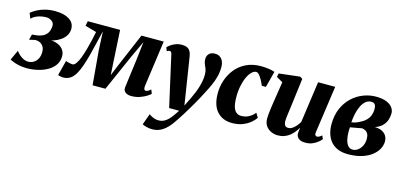

<svg xmlns="http://www.w3.org/2000/svg" viewBox="-82 -1014 3610 1724"><g transform="rotate(15 1722.5 -152.0)"><path d="M146.5 12Q108.5 12 76.8 5.5Q45 -1 22 -10Q-1 -19 -13 -26L29.5 -118Q46 -97 64.5 -81Q83 -65 102.8 -56.5Q122.5 -48 142 -48Q170 -48 193.2 -62Q216.5 -76 230.2 -102Q244 -128 244 -164Q244 -192 233.2 -211.8Q222.5 -231.5 202.8 -242.2Q183 -253 155 -253L100.5 -240.5L113.5 -292L161 -297Q211.5 -305.5 235 -327Q258.5 -348.5 265.2 -373Q272 -397.5 272 -414.5Q272 -444.5 249 -460Q226 -475.5 197.5 -475.5Q179 -475.5 154.8 -471.2Q130.5 -467 106 -456Q81.5 -445 62.5 -426L43 -475.5Q67.5 -495.5 99.2 -512.2Q131 -529 171.8 -539.2Q212.5 -549.5 263.5 -549.5Q344 -549.5 393 -519Q442 -488.5 442 -432.5Q442 -398 425 -370.5Q408 -343 379.2 -323.2Q350.5 -303.5 314.8 -291.5Q279 -279.5 242.5 -276L231 -282.5Q291 -292 334.8 -280Q378.5 -268 402.2 -240.2Q426 -212.5 426 -175.5Q426 -126 401 -90.8Q376 -55.5 335 -32.8Q294 -10 244.8 1Q195.5 12 146.5 12Z M1116 10.5Q1082.5 10.5 1061.2 -5.8Q1040 -22 1045 -56.5L1079 -316L1098.5 -485.5L1022.5 -322.5L877 7H757.5L730 -309.5L721.5 -485.5Q706.5 -423 692.2 -362.8Q678 -302.5 663.8 -248.5Q649.5 -194.5 634.2 -149.8Q619 -105 602 -74Q580 -32 550.8 -12Q521.5 8 482 8Q475 8 464.8 6.2Q454.5 4.5 445.8 2Q437 -0.5 435 -3L471 -142Q476.5 -139.5 489.2 -136Q502 -132.5 515.5 -130.2Q529 -128 535.5 -128Q539 -128 542.8 -129.5Q546.5 -131 550.8 -134Q555 -137 559.5 -141.8Q564 -146.5 568 -152.5Q584 -175 598.2 -213.2Q612.5 -251.5 625 -296.5Q637.5 -341.5 647.5 -385.5Q657.5 -429.5 664 -463L558.5 -493L567 -537.5H867.5L885 -231L891.5 -124L935.5 -231L1066 -537.5H1273L1214 -112.5Q1212 -96 1213.8 -86.2Q1215.5 -76.5 1220.2 -72.8Q1225 -69 1230 -69Q1241.5 -69 1254 -76.2Q1266.5 -83.5 1276.5 -93.5L1291 -56.5Q1283.5 -48 1259 -32Q1234.5 -16 1197.8 -2.8Q1161 10.5 1116 10.5Z M1369 -443Q1365.5 -458.5 1360.2 -464.5Q1355 -470.5 1348 -470.5Q1341 -470.5 1334.8 -468.2Q1328.5 -466 1321.5 -461L1308.5 -494Q1316.5 -503.5 1335.2 -517.2Q1354 -531 1380.8 -541.5Q1407.5 -552 1439.5 -552Q1469 -552 1487.8 -543Q1506.5 -534 1517 -516.2Q1527.5 -498.5 1531.5 -472.5Q1538 -433.5 1544.8 -389.8Q1551.5 -346 1558.8 -300.2Q1566 -254.5 1573 -209.2Q1580 -164 1587 -122L1601 -30.5L1640 -110Q1655.5 -141.5 1668 -172.8Q1680.5 -204 1689.2 -233.8Q1698 -263.5 1702.5 -291.5Q1707 -319.5 1707 -345Q1707 -377 1698.8 -397.8Q1690.5 -418.5 1682 -437.8Q1673.5 -457 1673.5 -484.5Q1673.5 -513.5 1692.8 -532.8Q1712 -552 1746 -552Q1776 -552 1795.2 -537.5Q1814.5 -523 1823.5 -500.2Q1832.5 -477.5 1832.5 -453.5Q1832.5 -405 1821.5 -361.5Q1810.5 -318 1791 -275.2Q1771.5 -232.5 1747 -186Q1733.5 -159.5 1717.5 -130.2Q1701.5 -101 1684 -70.5Q1666.5 -40 1648.5 -10Q1630.5 20 1612.5 48.8Q1594.5 77.5 1577.5 103Q1544.5 155 1512.8 187.5Q1481 220 1447.5 235Q1414 250 1375 250Q1348 250 1321.5 243Q1295 236 1283 228.5L1320.5 125Q1331 135 1356.8 146.5Q1382.5 158 1409.5 158Q1442.5 158 1468 142.5Q1493.5 127 1517.2 97.8Q1541 68.5 1567.5 26.5H1474.5Z M2053 10.5Q1966 10.5 1914.2 -46Q1862.5 -102.5 1861.5 -211Q1860.5 -272.5 1879.8 -332.5Q1899 -392.5 1938 -442Q1977 -491.5 2036.8 -521Q2096.5 -550.5 2176.5 -550.5Q2206 -550.5 2242.2 -546Q2278.5 -541.5 2303.5 -532L2264.5 -382H2226.5Q2214.5 -410.5 2201 -435Q2187.5 -459.5 2173.5 -474.5Q2159.5 -489.5 2146.5 -489.5Q2126.5 -489.5 2105.8 -470Q2085 -450.5 2068 -414.2Q2051 -378 2040.8 -328.2Q2030.5 -278.5 2031.5 -218Q2032.5 -164.5 2043 -132.5Q2053.5 -100.5 2072.5 -86.5Q2091.5 -72.5 2118.5 -72.5Q2147 -72.5 2170.2 -81.8Q2193.5 -91 2211.5 -105.2Q2229.5 -119.5 2241.5 -135.5L2266.5 -95Q2252 -72.5 2223.2 -48Q2194.5 -23.5 2152 -6.5Q2109.5 10.5 2053 10.5Z M2479 11Q2447 11 2417.2 -2Q2387.5 -15 2368.5 -41.2Q2349.5 -67.5 2348.5 -108Q2348.5 -124.5 2350.2 -145.2Q2352 -166 2355 -188.8Q2358 -211.5 2361.2 -234.8Q2364.5 -258 2368 -280L2396 -460.5L2337 -494L2343.5 -528L2538 -550.5L2561.5 -536L2530 -287Q2527.5 -266 2524.2 -243Q2521 -220 2518.2 -199Q2515.5 -178 2513.8 -161.5Q2512 -145 2512 -135.5Q2512 -115.5 2516 -102.8Q2520 -90 2528.8 -84Q2537.5 -78 2552.5 -78Q2572.5 -78 2591 -90.2Q2609.5 -102.5 2625.2 -121.2Q2641 -140 2652.5 -159L2706.5 -543.5H2865.5L2803 -103.5Q2800.5 -85.5 2806.5 -77.5Q2812.5 -69.5 2822.5 -69.5Q2831 -69.5 2840.8 -74.2Q2850.5 -79 2866.5 -92L2880 -61Q2871 -48.5 2851 -31.8Q2831 -15 2801.8 -2.2Q2772.5 10.5 2736.5 10.5Q2695.5 10.5 2675 -4.5Q2654.5 -19.5 2651 -45.5Q2650.5 -49.5 2650.8 -56Q2651 -62.5 2651.8 -70.5Q2652.5 -78.5 2653.8 -87Q2655 -95.5 2656 -103.5L2654 -104Q2642 -83.5 2625.8 -63Q2609.5 -42.5 2588 -25.8Q2566.5 -9 2539.5 1Q2512.5 11 2479 11Z M3132 11.5Q3074.5 11.5 3034 -6.2Q2993.5 -24 2968.2 -55.2Q2943 -86.5 2931.5 -126Q2920 -165.5 2920 -209.5Q2920 -294 2948 -358.2Q2976 -422.5 3022.8 -466Q3069.5 -509.5 3126.8 -531.5Q3184 -553.5 3243 -553.5Q3303.5 -553.5 3341.5 -537.8Q3379.5 -522 3397.5 -497Q3415.5 -472 3415.5 -444.5Q3415.5 -414 3405.5 -383.2Q3395.5 -352.5 3371 -327Q3346.5 -301.5 3302.5 -286.5Q3340 -286.5 3367 -274Q3394 -261.5 3409 -238.8Q3424 -216 3424 -184Q3424 -148.5 3405.2 -114Q3386.5 -79.5 3349.8 -51Q3313 -22.5 3258.2 -5.5Q3203.5 11.5 3132 11.5ZM3161.5 -39Q3186 -39 3208.5 -54.8Q3231 -70.5 3245.5 -98.5Q3260 -126.5 3260.5 -164Q3260.5 -194 3251.2 -211.2Q3242 -228.5 3227.2 -236.2Q3212.5 -244 3196 -246.5Q3187 -245 3176.8 -243Q3166.5 -241 3156.5 -239Q3146.5 -237 3136 -235.5Q3123.5 -233 3111.5 -231Q3099.5 -229 3087.5 -227Q3086.5 -217.5 3086 -206.2Q3085.5 -195 3085.5 -185Q3085.5 -147 3093 -113.8Q3100.5 -80.5 3117.2 -59.8Q3134 -39 3161.5 -39ZM3088 -273Q3102.5 -275 3116.2 -279Q3130 -283 3142.2 -288.2Q3154.5 -293.5 3163.5 -299Q3196.5 -314.5 3217.5 -336Q3238.5 -357.5 3248.5 -383.8Q3258.5 -410 3258.5 -439Q3258.5 -470 3248.2 -484Q3238 -498 3214 -498Q3185.5 -498 3163.2 -479.8Q3141 -461.5 3125.2 -430Q3109.5 -398.5 3100 -358Q3090.5 -317.5 3088 -273Z"/></g></svg>

Font: Merriweather 60pt Black
Style: Italic
Weight: 900
Italic angle: -7.8°
Version: Version 2.101